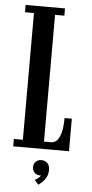

<svg xmlns="http://www.w3.org/2000/svg" viewBox="-59 -735 456 947"><g transform="rotate(5 168.5 -261.0)"><path d="M28.5 0V-36.5H73V-664H28.5V-700H223.5V-664H177.5V-36.5H212.5Q231 -36.5 243.2 -51Q255.5 -65.5 262 -93.2Q268.5 -121 268.5 -161H304.5V0ZM168 178 148.5 155.5Q153.5 153.5 164.2 145.5Q175 137.5 177.5 130.5Q176.5 131.5 172 131.5Q156 131.5 145.2 120.5Q134.5 109.5 134.5 93.5Q134.5 77 145.5 66.2Q156.5 55.5 172.5 55.5Q190.5 55.5 202.5 66.8Q214.5 78 214.5 100Q214.5 120.5 206.5 136Q198.5 151.5 187.5 161.8Q176.5 172 168 178Z"/></g></svg>

Font: Imbue Thin 10pt SemiBold
Style: Regular
Weight: 600
Version: Version 1.102